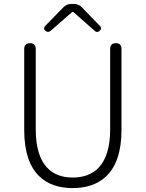

<svg xmlns="http://www.w3.org/2000/svg" viewBox="-20 -950 745 983"><path d="M104 -506V-284C104 -55 221 13 352 13C483 13 602 -55 602 -284V-506V-700C602 -719 592 -729 573 -729C554 -729 544 -719 544 -700V-288C544 -98 455 -41 352 -41C251 -41 163 -98 163 -288V-700C163 -719 153 -729 134 -729C115 -729 104 -719 104 -700ZM260 -867 212 -818C203 -809 204 -800 213 -792C221 -785 231 -785 239 -792L350 -889H355L466 -791C474 -784 482 -785 490 -792C499 -800 500 -809 492 -817L443 -867L398 -914C388 -924 373 -930 359 -930H345C331 -930 316 -924 306 -914Z"/></svg>

Font: GenSenRounded2 TW L
Style: Regular
Weight: 300
Version: Version 2.100;PS 2.1;hotconv 16.6.51;makeotf.lib2.5.65220 DE